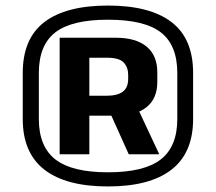

<svg xmlns="http://www.w3.org/2000/svg" viewBox="-20 -876 778 692"><path d="M369 -204Q218 -204 140 -264.5Q62 -325 62 -447V-613Q62 -737 140 -796.5Q218 -856 369 -856Q520 -856 598 -796.5Q676 -737 676 -613V-447Q676 -325 598 -264.5Q520 -204 369 -204ZM372 -480H479L554 -320H444ZM369 -255Q500 -255 559.5 -301.5Q619 -348 619 -447V-613Q619 -713 560 -759Q501 -805 369 -805Q238 -805 179 -759Q120 -713 120 -613V-447Q120 -348 179.5 -301.5Q239 -255 369 -255ZM195 -740H397Q470 -740 508.5 -708Q547 -676 547 -615V-581Q547 -521 508.5 -490Q470 -459 397 -459H297V-531H365Q403 -531 422.5 -545.5Q442 -560 442 -592V-606Q442 -633 426 -650.5Q410 -668 365 -668H278L302 -692V-320H195Z"/></svg>

Font: Pathway Extreme ExtraBold
Style: Regular
Weight: 800
Designer: Eduardo Rodriguez Tunni
Foundry: Eduardo Rodriguez Tunni
Version: Version 1.001;gftools[0.9.26]